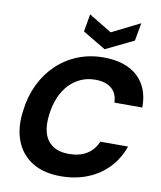

<svg xmlns="http://www.w3.org/2000/svg" viewBox="-101 -1026 935 1117"><g transform="rotate(10 366.5 -467.0)"><path d="M334 12Q231 12 163.5 -31Q96 -74 67.5 -151Q39 -228 54 -329Q64 -412 98 -482.5Q132 -553 186 -604.5Q240 -656 310 -684Q380 -712 462 -712Q591 -712 662.5 -647Q734 -582 733 -464H568Q567 -517 533 -546.5Q499 -576 436 -576Q390 -576 351 -558.5Q312 -541 282 -509Q252 -477 233 -432Q214 -387 207 -332Q198 -267 212 -220.5Q226 -174 263 -149Q300 -124 358 -124Q421 -124 463.5 -150Q506 -176 527 -226H691Q665 -152 614 -98.5Q563 -45 491.5 -16.5Q420 12 334 12ZM642 -946 623 -840 458 -760 322 -841 340 -945 476 -863Z"/></g></svg>

Font: DM Sans 36pt Black
Style: Italic
Weight: 900
Italic angle: -10°
Designer: Colophon Foundry, Jonny Pinhorn
Foundry: Colophon Foundry
Version: Version 4.004;gftools[0.9.30]